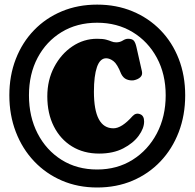

<svg xmlns="http://www.w3.org/2000/svg" viewBox="-20 -765 843 832"><path d="M401 47.5Q317.5 47.5 248 17.5Q178.5 -12.5 127.5 -66.5Q76.5 -120.5 48.5 -193.5Q20.5 -266.5 20.5 -352Q20.5 -437.5 48.5 -509.5Q76.5 -581.5 127.5 -634.2Q178.5 -687 248 -716Q317.5 -745 401 -745Q484.5 -745 554.2 -716Q624 -687 675.2 -634.5Q726.5 -582 754.5 -510Q782.5 -438 782.5 -352Q782.5 -265.5 754.5 -192.5Q726.5 -119.5 675.5 -65.8Q624.5 -12 554.8 17.8Q485 47.5 401 47.5ZM401 -30.5Q487.5 -30.5 554.5 -72.5Q621.5 -114.5 659.8 -187.2Q698 -260 698 -352Q698 -443.5 659.8 -514.5Q621.5 -585.5 554.5 -626Q487.5 -666.5 401 -666.5Q313.5 -666.5 247 -626Q180.5 -585.5 143 -514.8Q105.5 -444 105.5 -352Q105.5 -259 143 -186.5Q180.5 -114 247 -72.2Q313.5 -30.5 401 -30.5ZM604.5 -238.5Q604.5 -209 581 -176.8Q557.5 -144.5 514 -122Q470.5 -99.5 409.5 -99.5Q342.5 -99.5 292 -130.5Q241.5 -161.5 213.2 -217.5Q185 -273.5 185 -347.5Q185 -418 214.8 -474.5Q244.5 -531 293.5 -564Q342.5 -597 400.5 -597Q426 -597 439.8 -593.2Q453.5 -589.5 462.8 -585.5Q472 -581.5 483.5 -581.5Q499.5 -581.5 511.8 -589.2Q524 -597 535 -597Q552.5 -597 559.8 -588.8Q567 -580.5 571.5 -560L595 -456Q598.5 -440.5 588.5 -430.8Q578.5 -421 559.5 -417Q543.5 -415 528.8 -421Q514 -427 505 -445Q488.5 -487 472 -499.8Q455.5 -512.5 440 -512.5Q413.5 -512.5 400.2 -474.5Q387 -436.5 387 -367.5Q387 -209 471.5 -209Q507.5 -209 554.5 -262Q569 -277.5 587.5 -270Q604.5 -263.5 604.5 -238.5Z"/></svg>

Font: Fraunces 144pt SuperSoft Black
Style: Regular
Weight: 900
Version: Version 1.000;[b76b70a41]